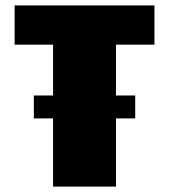

<svg xmlns="http://www.w3.org/2000/svg" viewBox="-20 -692 627 712"><path d="M176.8 -252.9H105.5V-337.9H176.8V-526.4H34.2V-671.9H552.7V-526.4H410.2V-337.9H481.4V-252.9H410.2V0H176.8Z"/></svg>

Font: Paytone One
Style: Regular
Weight: 400
Designer: vernon adams
Foundry: vernon adams
Version: 1.000